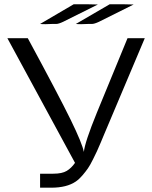

<svg xmlns="http://www.w3.org/2000/svg" viewBox="-20 -871 707 891"><path d="M14.2 -693.8H108.9Q252.9 -427.7 307.4 -316.4Q361.8 -205.1 369.1 -166Q374 -211.9 429.2 -347.2L571.8 -693.8H651.9L461.9 -244.1Q460.9 -241.2 448 -210.7Q435.1 -180.2 429.9 -169.2Q424.8 -158.2 411.4 -131.1Q397.9 -104 387.9 -89.6Q377.9 -75.2 363 -57.6Q348.1 -40 332 -28.8Q290 0 217.8 0H166V-64.9H227.1Q268.1 -64.9 289.6 -77.9Q311 -90.8 328.1 -115.2ZM166 -759.8 321.8 -851.1H390.1L434.1 -850.1Q294.9 -780.3 273.4 -770Q252 -759.8 240.2 -759.8H220.2Q215.3 -759.8 205.6 -759.3Q195.8 -758.8 190.9 -758.8Q173.8 -758.8 166 -759.8ZM332 -759.8 488.8 -851.1H557.1L600.1 -850.1Q460.9 -780.3 439.5 -770Q418 -759.8 405.8 -759.8H387.2Q382.3 -759.8 372.1 -759.3Q361.8 -758.8 356.9 -758.8Q339.8 -758.8 332 -759.8Z"/></svg>

Font: CMU Sans Serif
Style: Medium
Weight: 500
Version: Version 0.7.0